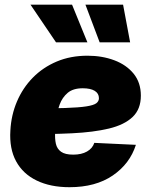

<svg xmlns="http://www.w3.org/2000/svg" viewBox="-20 -780 636 812"><path d="M273.9 11.7Q193.4 11.7 135.3 -16.4Q77.1 -44.4 48.1 -97.9Q19 -151.4 23.9 -228Q27.3 -293.5 51.8 -350.8Q76.2 -408.2 118.9 -451.7Q161.6 -495.1 220 -519.8Q278.3 -544.4 350.1 -544.4Q412.1 -544.4 463.4 -525.1Q514.6 -505.9 545.2 -468.3Q575.7 -430.7 575.7 -375.5Q575.7 -318.4 540.8 -285.2Q505.9 -252 440.7 -236.3Q375.5 -220.7 284.4 -216.3Q193.4 -211.9 80.6 -211.9L98.6 -321.3Q195.3 -321.3 254.6 -323.2Q314 -325.2 345.2 -330.1Q376.5 -335 387.5 -343.5Q398.4 -352.1 398.4 -364.7Q398.4 -384.8 380.6 -395.8Q362.8 -406.7 329.6 -406.7Q289.1 -406.7 266.1 -387.2Q243.2 -367.7 232.4 -338.1Q221.7 -308.6 218.3 -277.3Q214.8 -246.1 213.4 -222.7Q211.4 -193.8 216.3 -172.1Q221.2 -150.4 238.3 -138.2Q255.4 -126 289.6 -126Q324.7 -126 347.9 -139.2Q371.1 -152.3 378.9 -175.8L554.7 -167.5Q529.3 -87.4 456.8 -37.8Q384.3 11.7 273.9 11.7ZM401.4 -601.1 341.3 -760.3H500.5L530.3 -601.1ZM216.8 -601.1 108.9 -760.3H284.7L349.6 -601.1Z"/></svg>

Font: Inter 20pt Black
Style: Italic
Weight: 900
Italic angle: -9.3988°
Version: Version 4.001;git-66647c0bb